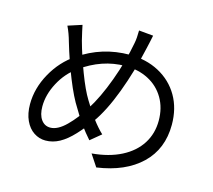

<svg xmlns="http://www.w3.org/2000/svg" viewBox="-114 -922 1229 1106"><g transform="rotate(15 500.0 -369.0)"><path d="M661 -736Q656 -710 652 -696Q620 -550 571 -419.5Q522 -289 466 -211Q432 -163 390 -118Q349 -74 309 -52Q269 -30 225 -30Q188 -30 156 -51Q124 -72 105 -113Q86 -154 86 -210Q86 -305 136.5 -395.5Q187 -486 268 -540Q403 -633 568 -633Q666 -633 743 -592Q821 -550 863.5 -476.5Q906 -403 906 -306Q906 -161 811.5 -70.5Q717 20 549 44L502 -27Q604 -36 677 -73.5Q750 -111 788.5 -171.5Q827 -232 827 -309Q827 -385 793 -443Q759 -501 698.5 -532.5Q638 -564 560 -564Q422 -564 297 -474Q234 -429 196 -357.5Q158 -286 158 -216Q158 -166 178.5 -137.5Q199 -109 233 -109Q277 -109 327 -158.5Q377 -208 418 -275Q468 -353 512 -472.5Q556 -592 577 -706Q583 -736 583 -782L669 -774Q663 -746 661 -736ZM280 -640Q303 -556 338.5 -462.5Q374 -369 405 -319Q472 -206 533 -149L470 -97Q405 -170 356 -256Q320 -311 280 -410.5Q240 -510 210 -612Q196 -663 177 -702L260 -729Q266 -698 280 -640Z"/></g></svg>

Font: Merged Yaku Han JP
Style: Regular
Weight: 400
Designer: Ryoko NISHIZUKA 西塚涼子 (kana, bopomofo & ideographs); Paul D. Hunt (Latin, Greek & Cyrillic); Sandoll Communications 산돌커뮤니
Foundry: Adobe
Version: Version 2.004